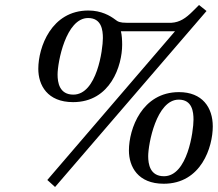

<svg xmlns="http://www.w3.org/2000/svg" viewBox="-20 -722 870 767"><path d="M133 -447C133 -382 169 -314 272 -314C422 -314 468 -461 468 -543C468 -560 467 -582 463 -597H679L169 -3L200 25L805 -678L775 -702L750 -677C722 -649 698 -633 665 -631H486C460 -631 451 -635 440 -644C420 -659 385 -680 333 -680C185 -680 133 -533 133 -447ZM210 -424C210 -473 243 -650 332 -650C386 -650 391 -601 391 -570C391 -524 367 -344 273 -344C217 -344 210 -393 210 -424ZM495 -121C495 -56 531 12 634 12C784 12 830 -135 830 -217C830 -293 788 -354 695 -354C547 -354 495 -207 495 -121ZM572 -98C572 -147 605 -324 694 -324C748 -324 753 -275 753 -244C753 -198 729 -18 635 -18C579 -18 572 -67 572 -98Z"/></svg>

Font: Heuristica
Style: Italic
Weight: 400
Italic angle: -13°
Version: Version 1.0.1